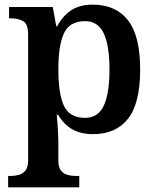

<svg xmlns="http://www.w3.org/2000/svg" viewBox="-20 -566 673 826"><path d="M15 240V191H25Q43 191 60.5 186.5Q78 182 89.5 167.5Q101 153 101 124V-418Q101 -463 79.5 -475Q58 -487 28 -487H19V-536H207L222 -453H226Q248 -495 284.5 -520.5Q321 -546 379 -546Q478 -546 530.5 -479Q583 -412 583 -267Q583 -122 531 -55.5Q479 11 381 11Q324 11 288 -11.5Q252 -34 230 -72H224Q226 -55 227.5 -33Q229 -11 230 10.5Q231 32 231 46V125Q231 154 242.5 168Q254 182 271 186.5Q288 191 306 191H321V240ZM346 -59Q402 -59 426.5 -111.5Q451 -164 451 -267Q451 -369 426.5 -422Q402 -475 346 -475Q279 -475 255 -422.5Q231 -370 231 -267Q231 -163 255 -111Q279 -59 346 -59Z"/></svg>

Font: Noto Serif Thai SemiBold
Style: Regular
Weight: 600
Designer: Monotype Design Team
Foundry: Monotype Imaging Inc.
Version: Version 2.001; ttfautohint (v1.8.4.7-5d5b)